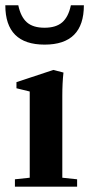

<svg xmlns="http://www.w3.org/2000/svg" viewBox="-39 -702 335 722"><path d="M128.9 -534.2Q-19 -534.2 -19 -682.1H29.8Q39.1 -638.2 62.3 -617.9Q85.4 -597.7 128.4 -597.7Q171.4 -597.7 194.8 -617.9Q218.3 -638.2 227.5 -682.1H276.4Q276.4 -534.2 128.9 -534.2ZM17.1 0V-27.8L72.8 -33.7V-357.9L22.9 -370.1V-393.1L161.6 -439L199.7 -429.2Q195.3 -390.6 195.3 -341.8V-33.7L251 -27.8V0Z"/></svg>

Font: Elstob 14pt
Style: Bold
Weight: 700
Designer: Peter S. Baker
Version: Version 1.015